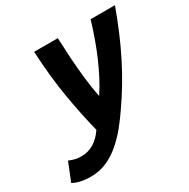

<svg xmlns="http://www.w3.org/2000/svg" viewBox="-251 -671 986 1004"><g transform="rotate(-30 241.5 -169.0)"><path d="M17 188Q-17 188 -43.5 182Q-70 176 -90 165L-46 55Q-29 62 -13 66.5Q3 71 27 71Q68 71 102 50.5Q136 30 163 -10Q136 -117 114.5 -243.5Q93 -370 85 -526H228Q230 -473 234 -407Q238 -341 245.5 -275Q253 -209 264 -156Q290 -195 312 -237.5Q334 -280 354 -326Q374 -372 392 -422Q410 -472 426 -526H573Q545 -449 516.5 -382.5Q488 -316 458 -257Q428 -198 395.5 -144Q363 -90 326 -37Q299 3 267 42.5Q235 82 197 115Q159 148 114.5 168Q70 188 17 188Z"/></g></svg>

Font: Ubuntu Sans Mono
Style: Italic
Weight: 400
Italic angle: -13.5°
Monospace: yes
Designer: Dalton Maag Ltd
Foundry: Dalton Maag Ltd
Version: Version 1.006